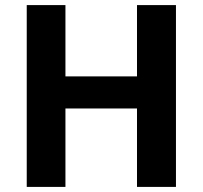

<svg xmlns="http://www.w3.org/2000/svg" viewBox="-20 -734 796 754"><path d="M671 0H518V-308H237V0H85V-714H237V-434H518V-714H671Z"/></svg>

Font: Noto Sans Syriac Eastern
Style: Bold
Weight: 700
Designer: Patrick Giasson and the Monotype Design Team
Foundry: Monotype Imaging Inc.
Version: Version 3.001